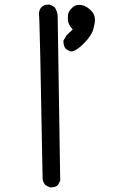

<svg xmlns="http://www.w3.org/2000/svg" viewBox="-20 -811 540 829"><path d="M201 -2H195L176 -12Q166 -23 164 -39Q152 -732 148 -754Q153 -791 189 -791H195L215 -781Q229 -762 229 -738L240 -31L230 -12Q219 -2 201 -2ZM286 -589H284L265 -599Q254 -612 254 -630V-636L267 -658L294 -684Q273 -705 273 -730Q273 -732 273.5 -746Q274 -760 292 -778Q305 -790 321 -790Q352 -790 378 -760Q390 -746 390 -724Q390 -712 383 -685Q376 -658 342 -623.5Q308 -589 286 -589Z"/></svg>

Font: Xiaolai Mono SC
Style: Regular
Weight: 400
Monospace: yes
Designer: LXGW / Nozomi Seto
Version: Version 3.113;September 30, 2024